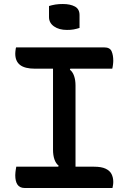

<svg xmlns="http://www.w3.org/2000/svg" viewBox="-20 -936 640 956"><path d="M356 -79H259L272 -111Q258 -122 251 -142.5Q244 -163 244 -190Q244 -243 244 -296Q244 -349 244 -403Q244 -457 244 -511.5Q244 -566 244 -621H341L328 -589Q342 -578 349 -557.5Q356 -537 356 -510Q356 -457 356 -404Q356 -351 356 -297Q356 -243 356 -188.5Q356 -134 356 -79ZM540 0H102Q90 0 81 -4.5Q72 -9 66.5 -17.5Q61 -26 58.5 -37.5Q56 -49 56 -64Q56 -72 57 -79.5Q58 -87 59 -94Q60 -101 61 -106H448Q485 -106 506 -96Q527 -86 535.5 -69Q544 -52 544 -30Q544 -25 543.5 -20Q543 -15 542 -10Q541 -5 540 0ZM60 -700H499Q527 -700 535.5 -681Q544 -662 544 -633Q544 -628 543.5 -623.5Q543 -619 542.5 -613.5Q542 -608 541 -603.5Q540 -599 539 -594H154Q104 -594 80 -612.5Q56 -631 56 -669Q56 -674 56.5 -678.5Q57 -683 57.5 -687Q58 -691 58.5 -694.5Q59 -698 60 -700ZM224 -906Q230 -908 238.5 -910Q247 -912 256 -913.5Q265 -915 274.5 -915.5Q284 -916 293 -916Q330 -916 353 -903.5Q376 -891 376 -861V-797Q370 -795 362.5 -793Q355 -791 347 -789.5Q339 -788 330.5 -787.5Q322 -787 313 -787Q274 -787 249 -804.5Q224 -822 224 -851Z"/></svg>

Font: Recursive Monospace Casual Medium
Style: Regular
Weight: 500
Version: Version 1.047